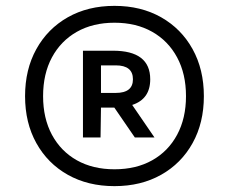

<svg xmlns="http://www.w3.org/2000/svg" viewBox="-20 -769 782 655"><path d="M370.5 -134Q280 -134 211.2 -172.8Q142.5 -211.5 104 -280.8Q65.5 -350 65.5 -441Q65.5 -532 104 -601.5Q142.5 -671 211.2 -710Q280 -749 370.5 -749Q461 -749 529.8 -710Q598.5 -671 637 -601.5Q675.5 -532 675.5 -441Q675.5 -350 637 -280.8Q598.5 -211.5 529.8 -172.8Q461 -134 370.5 -134ZM370.5 -191.5Q444.5 -191.5 499.2 -222.2Q554 -253 584.2 -309.2Q614.5 -365.5 614.5 -441Q614.5 -517 584.2 -573.2Q554 -629.5 499.2 -660.5Q444.5 -691.5 370.5 -691.5Q297 -691.5 242.2 -660.5Q187.5 -629.5 157.2 -573.2Q127 -517 127 -441Q127 -365.5 157.2 -309.2Q187.5 -253 242.2 -222.2Q297 -191.5 370.5 -191.5ZM263 -300V-596H365.5Q492.5 -596 492.5 -498.5Q492.5 -431 431 -411L507 -300H440L370 -402Q367.5 -402 365.5 -402H324.5L323 -300ZM324.5 -452H375Q433.5 -452 433.5 -498.5Q433.5 -546 375 -546H324.5Z"/></svg>

Font: Encode Sans SemiExpanded SemiExpanded SemiBold
Style: Regular
Weight: 600
Width: 6
Designer: Multiple Designers
Foundry: Impallari Type
Version: Version 3.000; ttfautohint (v1.8.3) -l 8 -r 50 -G 200 -x 14 